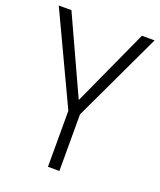

<svg xmlns="http://www.w3.org/2000/svg" viewBox="-134 -798 736 883"><g transform="rotate(20 234.5 -357.0)"><path d="M235 -337 407 -714H469L263 -277V0H207V-274L0 -714H62Z"/></g></svg>

Font: Noto Sans Myanmar UI SemiCondensed Light
Style: Regular
Weight: 300
Width: 4
Designer: Monotype Design Team
Foundry: Monotype Imaging Inc.
Version: Version 2.103; ttfautohint (v1.8.4.7-5d5b)